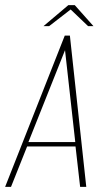

<svg xmlns="http://www.w3.org/2000/svg" viewBox="-38 -730 410 750"><path d="M-18 0 215 -591H235L299 0H275L257 -158H68L5 0ZM73 -175H256L216 -534ZM132 -628 229 -710H254L327 -628H306L238 -693L154 -628Z"/></svg>

Font: Alumni Sans Thin Thin
Style: Italic
Weight: 250
Italic angle: -8°
Version: Version 1.016